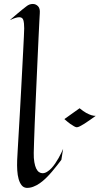

<svg xmlns="http://www.w3.org/2000/svg" viewBox="-20 -928 558 961"><path d="M287.1 -127.9Q277.3 -115.2 265.4 -99.9Q253.4 -84.5 239.7 -68.4Q226.1 -52.2 210.9 -37.4Q195.8 -22.5 179.4 -11Q163.1 0.5 146 6.8Q128.9 13.2 111.8 12.2Q97.2 10.7 87.9 -1.2Q78.6 -13.2 73.2 -32Q67.9 -50.8 66.4 -75.2Q64.9 -99.6 65.9 -126Q66.4 -139.2 68.4 -172.6Q70.3 -206.1 73 -252Q75.7 -297.9 78.9 -352.5Q82 -407.2 85 -463.4Q87.9 -519.5 90.8 -573.5Q93.8 -627.4 95.9 -671.4Q98.1 -715.3 99.6 -745.8Q101.1 -776.4 101.1 -786.1Q101.1 -812.5 96.9 -827.1Q92.8 -841.8 76.2 -841.8Q60.1 -841.8 28.8 -827.1Q50.3 -845.7 65.9 -858.9Q81.5 -872.1 91.8 -880.4Q104 -889.6 111.8 -896Q126.5 -908.2 144 -908.2Q159.2 -908.2 170.2 -897Q181.2 -885.7 179.2 -861.8Q178.7 -852.5 177 -822Q175.3 -791.5 173.3 -746.8Q171.4 -702.1 168.7 -647.2Q166 -592.3 163.6 -533.9Q161.1 -475.6 158.4 -417.7Q155.8 -359.9 153.8 -310.1Q151.9 -260.3 150.6 -221.7Q149.4 -183.1 148.9 -163.1Q148.4 -135.7 151.9 -116.2Q155.3 -96.7 161.1 -84.5Q167 -72.3 175.3 -66.7Q183.6 -61 192.9 -61Q204.1 -61 215.3 -67.9Q226.6 -74.7 236.8 -85.4Q247.1 -96.2 256.3 -109.9Q265.6 -123.5 273.4 -137.2Q281.2 -150.9 286.9 -163.1Q292.5 -175.3 295.9 -183.1ZM459 -348.1Q443.4 -336.9 429 -326.7Q414.6 -316.4 402.1 -308.6Q389.6 -300.8 379.9 -295.9Q370.1 -291 364.3 -291Q359.4 -291 350.6 -295.9Q343.3 -299.8 331.5 -308.1Q319.8 -316.4 302.2 -332L378.4 -386.2Q397 -370.6 411.6 -362.8Q426.3 -355 437 -351.6Q449.7 -347.7 459 -348.1Z"/></svg>

Font: Quintessential
Style: Regular
Weight: 400
Designer: Astigmatic (AOETI)
Foundry: Astigmatic (AOETI)
Version: Version 1.000